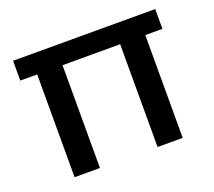

<svg xmlns="http://www.w3.org/2000/svg" viewBox="-99 -681 903 811"><g transform="rotate(-20 353.0 -275.5)"><path d="M31 -551V-462H107V0H221V-462H480V0H593V-462H670V-551Z"/></g></svg>

Font: Malmofest Medium
Style: Regular
Weight: 500
Designer: Jonny Pinhorn (Poppins), Kolossal
Version: Version 1.004;Glyphs 3.1.2 (3151)